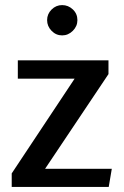

<svg xmlns="http://www.w3.org/2000/svg" viewBox="-20 -734 485 754"><path d="M50 -497H406V-443L157 -71H419L407 0H26V-53L273 -425H50ZM284 -655Q284 -631 266 -613Q248 -595 224 -595Q200 -595 182.5 -613Q165 -631 165 -655Q165 -679 182.5 -696.5Q200 -714 224 -714Q248 -714 266 -697Q284 -680 284 -655Z"/></svg>

Font: Rosario Light SemiBold
Style: Regular
Weight: 600
Version: Version 1.101; ttfautohint (v1.8.1.43-b0c9)